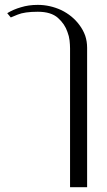

<svg xmlns="http://www.w3.org/2000/svg" viewBox="-20 -567 439 791"><path d="M24.4 -495.1Q24.4 -495.1 52.7 -506.8Q81.1 -518.6 135.7 -518.6Q190.4 -518.6 218.8 -493.2Q247.1 -467.8 257.8 -435.5Q264.6 -418 266.6 -400.4Q268.6 -381.8 268.6 -367.2Q268.6 -176.8 268.6 204.1Q286.1 204.1 338.9 204.1Q338.9 61.5 338.9 -367.2Q338.9 -368.2 338.9 -370.1Q338.9 -396.5 331.1 -419.9Q322.3 -444.3 306.6 -464.8Q278.3 -502.9 232.4 -525.4Q185.5 -546.9 135.7 -546.9Q97.7 -546.9 66.4 -537.1Q35.2 -528.3 9.8 -512.7Q14.6 -506.8 24.4 -495.1Z"/></svg>

Font: BSRU BANSOMDEJ
Style: Regular
Weight: 400
Designer: Wisit Potiwat
Version: Version 1.000;PS 002.000;hotconv 1.0.70;makeotf.lib2.5.58329